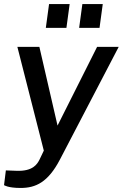

<svg xmlns="http://www.w3.org/2000/svg" viewBox="-38 -762 608 951"><path d="M64 169C139 169 200 141 259 28L550 -530H443L247 -140L157 -530H48L179 -16L158 28C146 52 124 87 44 84L-9 82L-18 155C-18 155 1 169 64 169ZM205 -742 189 -624H291L307 -742ZM370 -742 354 -624H455L471 -742Z"/></svg>

Font: Cheyenne Sans Medium
Style: Italic
Weight: 500
Italic angle: -8.13011°
Designer: The Public Sans project authors (U.S. Web Design System), Libre Franklin designed by Pablo Impallari and Rodrigo Fuenzal
Foundry: The Cheyenne Sans Project Authors
Version: Version 2.007